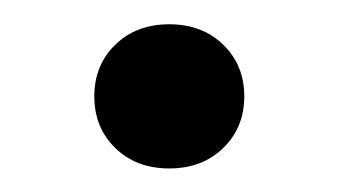

<svg xmlns="http://www.w3.org/2000/svg" viewBox="-20 -304 280 159"><path d="M120.2 -164.5Q92.7 -164.5 75.4 -181.5Q58.1 -198.4 58.1 -224.2Q58.1 -250 75.4 -266.9Q92.7 -283.9 120.2 -283.9Q147.6 -283.9 164.9 -266.9Q182.3 -250 182.3 -224.2Q182.3 -198.4 164.9 -181.5Q147.6 -164.5 120.2 -164.5Z"/></svg>

Font: Playfair 5pt SemiExpanded Light
Style: Regular
Weight: 400
Version: Version 2.203